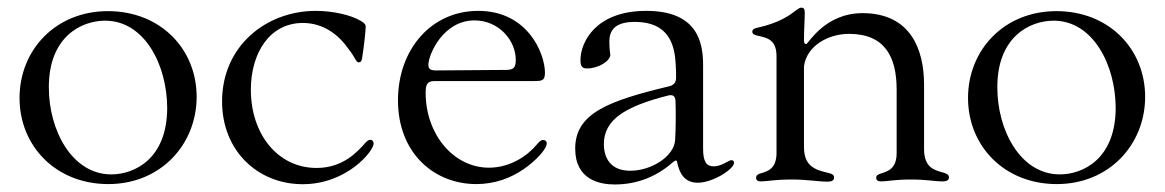

<svg xmlns="http://www.w3.org/2000/svg" viewBox="-20 -474 3076 507"><path d="M266 12.1C403.4 12.1 498.9 -91.3 499.3 -218C499.3 -345.2 403.4 -444.6 264.9 -444.6C127.1 -444.6 31.6 -342.3 31.6 -215.2C31.6 -88.4 127.5 12.1 266 12.1ZM109 -243.6C108.7 -376.4 194.2 -419.4 257.5 -419.4C362.2 -419.4 421.2 -301.8 421.5 -188.9C421.2 -55.4 336.3 -13.5 273.8 -13.5C170.1 -13.5 108.7 -130.3 109 -243.6Z M777 12.4C896 13.5 966.6 -75.6 966.6 -94.5C966.6 -100.1 963.4 -104.8 958.1 -104.8C954.2 -104.8 950.3 -103 944.2 -96.2C924.7 -74.2 886.4 -30.5 816.1 -30.5C712.4 -30.5 642.4 -121.1 642.4 -236.9C642.4 -333.1 691.1 -413 779.5 -413.4C834.5 -413.4 874.6 -381.7 900.2 -344.8C919 -321.4 919.4 -309.3 927.6 -309.3C932.2 -309.3 935 -312.1 936.4 -321.7C942.1 -358.3 945.3 -391.7 945.7 -403.1C945.7 -409.4 942.1 -413.4 932.5 -419C906.2 -434.7 857.6 -445.3 814.3 -445.3C681.1 -445.3 566.4 -350.9 566.4 -206.3C566.4 -74.6 661.6 11.4 777 12.4Z M1237.6 12.1C1286.2 12.1 1329.2 -3.6 1364.3 -28.4C1393.1 -48.3 1423.7 -79.5 1423.7 -95.5C1423.7 -101.2 1419.7 -104.4 1414.4 -104.4C1408 -104.4 1404.8 -100.5 1397.4 -92.3C1373.2 -62.9 1327.4 -31.2 1271.3 -31.2C1176.8 -31.2 1104 -120.4 1104 -228.7C1104 -248.2 1106.5 -259.9 1126.8 -259.9H1385.7C1410.5 -259.9 1419 -259.9 1419 -282C1419 -332.7 1373.6 -445.3 1242.9 -445.3C1117.5 -445.3 1030.9 -342 1030.9 -209.2C1030.9 -68.5 1127.5 12.1 1237.6 12.1ZM1111.2 -302.9C1111.5 -330.3 1150.2 -420.1 1233 -420.1C1297.2 -420.1 1342 -367.5 1342 -315.7C1342 -294.4 1334.9 -289.8 1317.5 -289.4C1164.8 -288.4 1134.6 -288 1132.8 -288C1117.9 -288 1111.2 -290.8 1111.2 -302.9Z M1603.3 13.1C1667.6 13.1 1717.7 -11 1758.5 -46.9C1761 -49 1762.8 -50.1 1764.6 -50.1C1766.3 -50.1 1767.8 -48.7 1768.1 -45.5C1774.1 -15.6 1788 8.5 1822.4 8.5C1862.9 8.5 1918.3 -27.7 1918.3 -44C1918.3 -47.6 1916.2 -51.1 1911.9 -51.1C1903.4 -51.1 1886.7 -34.8 1864.7 -34.8C1845.5 -34.8 1836.6 -46.5 1836.6 -82C1836.3 -166.5 1837 -215.9 1836.6 -302.9C1836.6 -361.9 1821.7 -445.3 1686.8 -445.3C1552.6 -445.3 1513.5 -362.6 1512.8 -316.8C1512.1 -296.2 1519.5 -293.3 1530.5 -293.3C1560.4 -293.3 1591.6 -312.9 1591.6 -329.5C1589.1 -345.9 1589.1 -358.7 1589.1 -364.7C1589.1 -402 1614 -416.2 1656.6 -416.2C1745.7 -416.2 1761.7 -356.2 1764.2 -304.3C1765.3 -293.3 1765.3 -280.5 1765.3 -268.8C1765.3 -256.4 1759.2 -248.9 1746.8 -246.1C1587 -207.7 1498.9 -175.1 1498.9 -81.7C1498.9 1.4 1564.3 13.1 1603.3 13.1ZM1574.6 -93.4C1574.6 -157.3 1628.9 -192.5 1744.7 -221.9C1757.1 -224.8 1763.1 -220.2 1763.8 -207.4C1764.9 -171.2 1764.6 -137.1 1762.8 -105.1C1760.7 -61.1 1699.9 -23.1 1644.5 -23.1C1592 -23.1 1574.6 -57.2 1574.6 -93.4Z M1989.3 5C2006.4 5 2024.1 0 2071.4 0C2111.5 0 2142 5.7 2164.8 5.7C2175.8 5.7 2182.5 2.8 2182.5 -5C2182.5 -11.7 2178.6 -14.6 2167.3 -17.4C2134.9 -25.2 2103.3 -33 2103 -85.2V-299C2110.1 -352.6 2166.5 -384.6 2221.9 -384.6C2316.8 -384.6 2347.7 -323.5 2347.7 -237.6V-68.9C2347.3 -26.3 2322.4 -21.3 2303.6 -14.9C2297.2 -12.8 2293.7 -10.3 2293.7 -4.6C2293.7 2.5 2299 5 2307.2 5C2323.5 5 2341.6 0 2385.3 0C2428.6 0 2446 5 2469.5 5C2478.7 5 2485.8 2.5 2485.8 -5.7C2485.8 -12.1 2481.2 -14.9 2472.3 -17.8C2449.2 -24.5 2420.5 -29.5 2420.1 -79.5V-250.4C2420.1 -344.1 2384.2 -439.3 2257.5 -439.3C2157.3 -439.3 2114.3 -357.6 2108.7 -357.6C2105.5 -357.6 2103.7 -359.4 2103 -365.8V-367.5C2103 -397.7 2105.1 -422.9 2105.1 -441.1C2105.1 -451.3 2101.6 -453.8 2095.9 -453.8C2092.3 -453.8 2088.8 -451.7 2083.5 -447.8C2067.1 -435 2039.4 -413.7 1979.4 -400.6C1971.2 -399.1 1966.6 -396 1966.6 -390.3C1966.6 -384.6 1971.2 -382.1 1978.3 -380.3C2002.8 -374.6 2030.5 -371.8 2030.5 -325.6V-70.7C2030.5 -29.1 2008.9 -22 1987.9 -16C1980.8 -13.8 1976.6 -11 1976.6 -4.6C1976.6 2.5 1981.9 5 1989.3 5ZM2102.3 -378.2V-406.6Z M2770.6 12.1C2908 12.1 3003.6 -91.3 3003.9 -218C3003.9 -345.2 2908 -444.6 2769.5 -444.6C2631.7 -444.6 2536.2 -342.3 2536.2 -215.2C2536.2 -88.4 2632.1 12.1 2770.6 12.1ZM2613.6 -243.6C2613.3 -376.4 2698.9 -419.4 2762.1 -419.4C2866.8 -419.4 2925.8 -301.8 2926.1 -188.9C2925.8 -55.4 2840.9 -13.5 2778.4 -13.5C2674.7 -13.5 2613.3 -130.3 2613.6 -243.6Z"/></svg>

Font: Margiela Serif
Style: Regular
Weight: 400
Designer: Andreas Faust, Stefan Endress
Version: Version 1.002;FEAKit 1.0